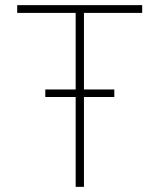

<svg xmlns="http://www.w3.org/2000/svg" viewBox="-20 -727 620 747"><path d="M46.9 -707H533.2V-676.8H306.6V-378.9H424.8V-349.6H306.6V0H274.4V-349.6H156.2V-378.9H274.4V-676.8H46.9Z"/></svg>

Font: Pretendard JP Thin
Style: Regular
Weight: 100
Designer: Base glyphs from Inter by Rasmus Andersson; Hangeul glyphs from Noto Sans CJK(Source Han Sans) by Jang Soo-young and Kan
Foundry: Kil Hyung-jin
Version: Version 1.309